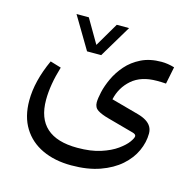

<svg xmlns="http://www.w3.org/2000/svg" viewBox="-103 -567 926 911"><g transform="rotate(15 360.0 -111.0)"><path d="M256.8 -303.2H326.2L420.9 -461.4H360.4L291.5 -344.2L223.1 -461.4H162.6ZM613.3 -253.9Q623.5 -253.9 634 -253.7Q644.5 -253.4 658.2 -252.4L675.3 -336.9Q642.1 -346.7 611.8 -346.7Q554.2 -346.7 512 -325.7Q469.7 -304.7 441.2 -272Q412.6 -239.3 395.5 -202.4Q378.4 -165.5 371.1 -133.1Q363.8 -100.6 363.8 -81.5Q363.8 -56.2 383.1 -43.9Q402.3 -31.7 438.5 -22L564.9 12.7Q581.5 17.1 581.5 26.9Q581.5 36.1 567.1 56.2Q552.7 76.2 522.2 98.1Q491.7 120.1 444.1 135.5Q396.5 150.9 330.1 150.9Q229.5 150.9 179 105.5Q128.4 60.1 128.4 -30.8Q128.4 -105 156.2 -196.3L102.5 -212.4Q52.2 -102.5 52.2 -7.3Q52.2 71.8 86.2 126.7Q120.1 181.6 181.4 210.2Q242.7 238.8 323.7 238.8Q404.3 238.8 463.9 217.5Q523.4 196.3 563 161.4Q602.5 126.5 622.1 83.5Q641.6 40.5 641.6 -2.4Q641.6 -21 633.3 -35.4Q625 -49.8 608.4 -60.3Q591.8 -70.8 567.4 -77.6L432.1 -114.7Q445.3 -174.8 490.7 -214.4Q536.1 -253.9 613.3 -253.9Z"/></g></svg>

Font: Sahel VF Regular
Style: Regular
Weight: 400
Foundry: Saber Rastikerdar (saber.rastikerdar@gmail.com)
Version: Version 3.4.0